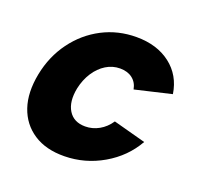

<svg xmlns="http://www.w3.org/2000/svg" viewBox="-97 -611 742 722"><g transform="rotate(20 274.0 -250.0)"><path d="M230 7Q156 8 106.5 -24.5Q57 -57 37.5 -114.5Q18 -172 33 -249Q48 -325 91 -383.5Q134 -442 196.5 -474.5Q259 -507 333 -507Q415 -507 469 -465.5Q523 -424 534 -352L389 -318Q384 -345 364.5 -360Q345 -375 315 -375Q285 -375 259 -359Q233 -343 214.5 -314.5Q196 -286 188 -249Q177 -193 198 -159Q219 -125 265 -125Q294 -125 320 -139.5Q346 -154 364 -181L494 -146Q455 -77 383.5 -35.5Q312 6 230 7Z"/></g></svg>

Font: Albert Sans ExtraBold
Style: Italic
Weight: 800
Italic angle: -11.25°
Designer: Andreas Rasmussen
Foundry: a.Foundry
Version: Version 1.025